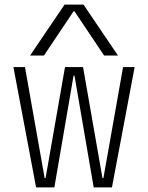

<svg xmlns="http://www.w3.org/2000/svg" viewBox="-20 -810 640 830"><path d="M136 0 38 -520H88L173 -40H177L261 -520H339L423 -40H427L512 -520H562L464 0H385L302 -483H298L215 0ZM110 -570 259 -790H341L490 -570H430L302 -761H298L170 -570Z"/></svg>

Font: M PLUS Code Latin Expanded Light
Style: Regular
Weight: 300
Width: 7
Designer: Coji Morishita
Foundry: UNDERFOREST DESIGN
Version: Version 1.002; ttfautohint (v1.8.3)